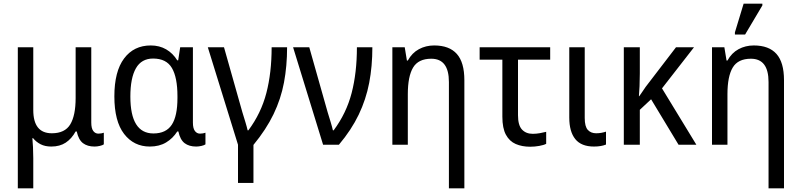

<svg xmlns="http://www.w3.org/2000/svg" viewBox="-20 -796 4407 1056"><path d="M78 240V-536H163V-191Q163 -63 265 -63Q337 -63 366.5 -112Q396 -161 396 -257V-536H482V-122Q482 -90 493 -75.5Q504 -61 521 -61Q529 -61 537.5 -62.5Q546 -64 551 -66V-2Q544 3 529 6.5Q514 10 500 10Q461 10 436.5 -8.5Q412 -27 402 -73H396Q374 -33 341.5 -11.5Q309 10 262 10Q228 10 203.5 -2.5Q179 -15 162 -36H158Q160 -15 161.5 13Q163 41 163 74V240Z M804 10Q716 10 662.5 -59.5Q609 -129 609 -266Q609 -403 662.5 -474.5Q716 -546 809 -546Q857 -546 894 -524.5Q931 -503 955 -464H960L971 -536H1041V-122Q1041 -90 1052 -75.5Q1063 -61 1080 -61Q1088 -61 1096.5 -62.5Q1105 -64 1110 -66V-2Q1103 3 1088 6.5Q1073 10 1059 10Q1020 10 995.5 -8.5Q971 -27 961 -73H955Q931 -35 893.5 -12.5Q856 10 804 10ZM824 -62Q893 -62 924.5 -109.5Q956 -157 956 -257V-267Q956 -370 925.5 -422Q895 -474 822 -474Q758 -474 727.5 -420.5Q697 -367 697 -265Q697 -62 824 -62Z M1289 210V0L1123 -536H1212L1298 -232Q1304 -208 1313 -179Q1322 -150 1330 -123.5Q1338 -97 1342 -79H1346Q1416 -173 1445 -284.5Q1474 -396 1474 -536H1559Q1559 -433 1542 -342.5Q1525 -252 1484.5 -168Q1444 -84 1374 1V210Z M1757 0 1592 -536H1681L1767 -232Q1773 -208 1782 -179Q1791 -150 1799 -123.5Q1807 -97 1811 -79H1815Q1885 -173 1914 -284.5Q1943 -396 1943 -536H2028Q2028 -431 2010.5 -340Q1993 -249 1953 -165.5Q1913 -82 1844 0Z M2449 240V-345Q2449 -473 2352 -473Q2281 -473 2252 -424.5Q2223 -376 2223 -278V0H2138V-536H2206L2218 -463H2223Q2246 -505 2284 -525.5Q2322 -546 2368 -546Q2451 -546 2492.5 -499.5Q2534 -453 2534 -355V240Z M2896 11Q2851 11 2816.5 -4Q2782 -19 2762.5 -55Q2743 -91 2743 -154V-468H2618V-536H3006V-468H2829V-162Q2829 -107 2851 -83.5Q2873 -60 2910 -60Q2929 -60 2949 -63.5Q2969 -67 2984 -71V-5Q2971 2 2946 6.5Q2921 11 2896 11Z M3247 10Q3177 10 3144 -31Q3111 -72 3111 -149V-536H3196V-147Q3196 -100 3213 -81.5Q3230 -63 3259 -63Q3274 -63 3287.5 -65.5Q3301 -68 3313 -72V-1Q3301 4 3284.5 7Q3268 10 3247 10Z M3797 -536 3621 -310 3810 0H3712L3561 -250L3499 -192V0H3411V-536H3499V-392Q3499 -356 3497.5 -322Q3496 -288 3494 -267H3496Q3505 -280 3514 -293Q3523 -306 3531 -318L3698 -536Z M4207 240V-345Q4207 -473 4110 -473Q4039 -473 4010 -424.5Q3981 -376 3981 -278V0H3896V-536H3964L3976 -463H3981Q4004 -505 4042 -525.5Q4080 -546 4126 -546Q4209 -546 4250.5 -499.5Q4292 -453 4292 -355V240ZM4022 -606V-618L4070 -776H4173V-766L4078 -606Z"/></svg>

Font: Noto Sans SemiCondensed
Style: Regular
Weight: 400
Width: 4
Designer: Monotype Design Team
Foundry: Monotype Imaging Inc.
Version: Version 2.013; ttfautohint (v1.8.4.7-5d5b)